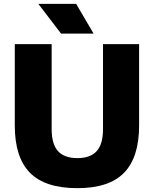

<svg xmlns="http://www.w3.org/2000/svg" viewBox="-20 -970 802 1000"><path d="M57 -316V-740H249V-298Q249 -219 282.2 -182.8Q315.5 -146.5 383 -146.5Q450.5 -146.5 483.5 -182.8Q516.5 -219 516.5 -298V-740H704.5V-316Q704.5 -151 626.5 -70.5Q548.5 10 383 10Q215 10 136 -70.2Q57 -150.5 57 -316ZM298 -795 179.5 -950H376.5L467.5 -795Z"/></svg>

Font: Encode Sans ExtraBold
Style: Regular
Weight: 800
Designer: Multiple Designers
Foundry: Impallari Type
Version: Version 2.000